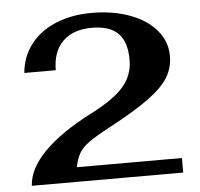

<svg xmlns="http://www.w3.org/2000/svg" viewBox="-51 -762 850 815"><g transform="rotate(-5 374.0 -354.5)"><path d="M324 -281Q427 -333 469.5 -382Q512 -431 512 -497Q512 -573 476 -609.5Q440 -646 364 -646Q284 -646 240 -602.5Q196 -559 196 -480H62Q68 -549 108 -601Q148 -653 215.5 -681Q283 -709 369 -709Q460 -709 532 -682Q604 -655 644 -607Q684 -559 684 -498Q684 -448 659 -407Q634 -366 574 -322Q514 -278 405 -220Q343 -187 313.5 -166Q284 -145 270.5 -122.5Q257 -100 249 -62H697V0H52Q56 -72 126 -143.5Q196 -215 324 -281Z"/></g></svg>

Font: Fahkwang
Style: Bold
Weight: 700
Designer: Suppakit Chalermlarp | Katatrad Co.,Ltd.
Foundry: Cadson Demak Co.,Ltd.
Version: Version 1.000; ttfautohint (v1.6)